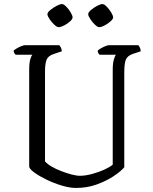

<svg xmlns="http://www.w3.org/2000/svg" viewBox="-20 -927 754 947"><path d="M355 0Q324 0 285.5 -11.5Q247 -23 211.5 -40Q176 -57 151.5 -74.5Q127 -92 124 -104V-582Q124 -617 129.5 -635Q135 -653 140 -657H57Q54 -660 51 -664.5Q48 -669 47 -677Q52 -682 63 -688.5Q74 -695 85.5 -699.5Q97 -704 102 -704H272Q276 -700 280 -693Q284 -686 285 -674L246 -661Q218 -652 210 -633Q202 -614 202 -574V-131Q213 -118 234.5 -105.5Q256 -93 282 -83Q308 -73 332.5 -66.5Q357 -60 374 -60Q401 -60 434.5 -69Q468 -78 496 -91Q524 -104 536 -115V-582Q536 -614 541.5 -633Q547 -652 552 -657H471Q468 -661 465 -665Q462 -669 462 -677Q466 -682 477.5 -688.5Q489 -695 500 -699.5Q511 -704 516 -704H663Q666 -700 670 -692Q674 -684 674 -674L635 -661Q609 -652 601 -633.5Q593 -615 593 -570V-102Q576 -82 541 -58.5Q506 -35 458 -17.5Q410 0 355 0ZM469 -793Q461 -793 448 -805.5Q435 -818 425 -833.5Q415 -849 415 -857Q415 -866 428.5 -877.5Q442 -889 459 -898Q476 -907 485 -907Q494 -907 506.5 -894Q519 -881 528.5 -865.5Q538 -850 538 -841Q538 -833 525 -821.5Q512 -810 496 -801.5Q480 -793 469 -793ZM269 -793Q261 -793 248 -805Q235 -817 224.5 -832.5Q214 -848 214 -857Q214 -866 228 -877.5Q242 -889 259 -898Q276 -907 286 -907Q294 -907 306.5 -894.5Q319 -882 328.5 -866Q338 -850 338 -841Q338 -833 325.5 -821.5Q313 -810 296.5 -801.5Q280 -793 269 -793Z"/></svg>

Font: Texturina ExtraLight
Style: Regular
Weight: 200
Designer: Guillermo Torres Carreño
Foundry: Omnibus-Type
Version: Version 1.002; ttfautohint (v1.8.3)